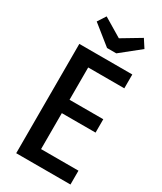

<svg xmlns="http://www.w3.org/2000/svg" viewBox="-221 -968 879 1045"><g transform="rotate(30 219.0 -445.5)"><path d="M70 0V-687H403V-600H176V-397H388V-313H176V-87H411V0ZM270 -743H212L91 -840L124 -891L241 -821L358 -891L391 -840Z"/></g></svg>

Font: Medium
Style: Regular
Weight: 500
Designer: Fernando Haro
Foundry: deFharo
Version: Version 1.787